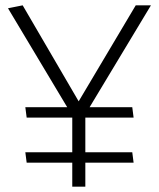

<svg xmlns="http://www.w3.org/2000/svg" viewBox="-20 -700 596 720"><path d="M251 0V-90H80L75 -129H251V-259H80L75 -298H232L10 -669L65 -680L275 -320L489 -680H546L316 -298H476L481 -259H300V-129H476L481 -90H300V0Z"/></svg>

Font: Palanquin Thin
Style: Regular
Weight: 250
Designer: Pria Ravichandran
Version: Version 1.001